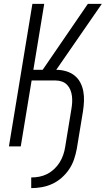

<svg xmlns="http://www.w3.org/2000/svg" viewBox="-20 -755 545 990"><path d="M141 215V160Q162 160 183 156Q204 152 223.5 142Q243 132 259.5 116.5Q276 101 287.5 82.5Q299 64 306 43.5Q313 23 316 3L348 -192Q351 -209 352 -226Q353 -243 351 -259.5Q349 -276 343 -291Q337 -306 326 -317.5Q315 -329 299.5 -334.5Q284 -340 267 -340H143L87 0H26L147 -735H208L152 -395H200L433 -735H505L270 -395Q296 -395 320 -388Q344 -381 363 -366.5Q382 -352 393.5 -330.5Q405 -309 409.5 -284.5Q414 -260 413 -234Q412 -208 408 -182L376 12Q371 39 362 66Q353 93 337 117Q321 141 298.5 161Q276 181 250 193Q224 205 196 210Q168 215 141 215Z"/></svg>

Font: Iosevka Light Oblique
Style: Regular
Weight: 300
Italic angle: -9°
Monospace: yes
Designer: Belleve Invis
Foundry: Belleve Invis
Version: Version 32.5.0; ttfautohint (v1.8.4)